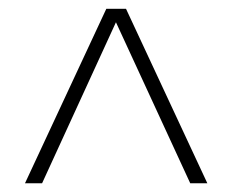

<svg xmlns="http://www.w3.org/2000/svg" viewBox="-20 -547 531 439"><path d="M37.1 -127.9 223.1 -526.9H268.1L454.1 -127.9H415L245.1 -496.1L76.2 -127.9Z"/></svg>

Font: Montserrat Ultra Light
Style: Regular
Weight: 200
Designer: Julieta Ulanovsky
Foundry: Julieta Ulanovsky
Version: Version 3.001;PS 003.001;hotconv 1.0.70;makeotf.lib2.5.58329